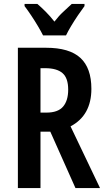

<svg xmlns="http://www.w3.org/2000/svg" viewBox="-20 -957 536 977"><path d="M214 -714Q333 -714 389 -662.5Q445 -611 445 -505Q445 -370 339 -314L489 0H364L236 -287H186V0H71V-714ZM210 -610H186V-384H216Q275 -384 301 -414.5Q327 -445 327 -501Q327 -560 298 -585Q269 -610 210 -610ZM199 -777Q189 -797 173 -824Q157 -851 139 -878Q121 -905 105 -926V-937H170Q188 -922 212 -898Q236 -874 257 -847Q280 -877 301.5 -896.5Q323 -916 345 -937H410V-926Q395 -906 377 -879.5Q359 -853 342.5 -825.5Q326 -798 316 -777Z"/></svg>

Font: Noto Sans Sinhala ExtraCondensed SemiBold
Style: Regular
Weight: 600
Width: 2
Designer: Jelle Bosma - Monotype Design Team
Foundry: Monotype Imaging Inc.
Version: Version 2.006; ttfautohint (v1.8.4.7-5d5b)